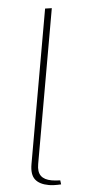

<svg xmlns="http://www.w3.org/2000/svg" viewBox="-52 -745 365 779"><g transform="rotate(5 130.0 -355.0)"><path d="M100 -75V-709L127 -713V-78Q127 -46 142 -31.5Q157 -17 187 -17Q202 -17 222 -20L227 -4Q197 3 178 3Q139 3 119.5 -15Q100 -33 100 -75Z"/></g></svg>

Font: Ysabeau Infant Extralight
Style: Regular
Weight: 200
Designer: Christian Thalmann (Catharsis Fonts)
Version: Version 0.003